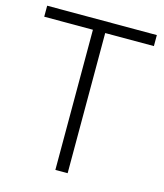

<svg xmlns="http://www.w3.org/2000/svg" viewBox="-108 -795 747 876"><g transform="rotate(15 265.5 -357.0)"><path d="M294 0H236V-662H6V-714H524V-662H294Z"/></g></svg>

Font: RS Noto Sans Light
Style: Regular
Weight: 300
Designer: Monotype Design Team
Foundry: Monotype Imaging Inc.
Version: Version 3.10